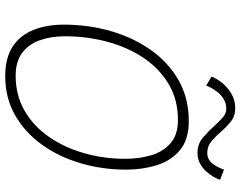

<svg xmlns="http://www.w3.org/2000/svg" viewBox="-111 -763 899 717"><g transform="rotate(90 338.5 -404.5)"><path d="M264.5 25.5Q195.5 25.5 153.2 -2.8Q111 -31 91.5 -80.5Q72 -130 72 -194Q72 -285.5 96.2 -369.2Q120.5 -453 166.8 -518.5Q213 -584 279.8 -622Q346.5 -660 432 -660Q501.5 -660 541 -626.8Q580.5 -593.5 597 -540.2Q613.5 -487 613.5 -426Q613.5 -337 589.5 -255.8Q565.5 -174.5 520 -111.2Q474.5 -48 410 -11.2Q345.5 25.5 264.5 25.5ZM262.5 -13.5Q336 -13.5 393.5 -46.8Q451 -80 491 -137.8Q531 -195.5 552 -269Q573 -342.5 573 -423.5Q573 -474 560 -518.8Q547 -563.5 515.2 -591.5Q483.5 -619.5 428 -619.5Q352.5 -619.5 294.2 -585Q236 -550.5 196 -490.8Q156 -431 135.8 -355.2Q115.5 -279.5 115.5 -197Q115.5 -144.5 130.5 -103Q145.5 -61.5 177.8 -37.5Q210 -13.5 262.5 -13.5ZM266 -745Q273 -764 289.5 -784.5Q306 -805 330.2 -819.2Q354.5 -833.5 384 -833.5Q414 -833.5 434.8 -816.5Q455.5 -799.5 473 -779Q489.5 -760 507.8 -744.5Q526 -729 551 -729Q574.5 -729 589.8 -747.2Q605 -765.5 613 -791.5L651.5 -777Q648.5 -767 640.5 -752.8Q632.5 -738.5 620 -724.8Q607.5 -711 590.5 -701.8Q573.5 -692.5 551.5 -692.5Q517.5 -692.5 493.8 -712.8Q470 -733 450.5 -755Q435 -772.5 419.5 -786.2Q404 -800 386 -800Q365.5 -800 348.8 -789.5Q332 -779 319.8 -762Q307.5 -745 299.5 -725Z"/></g></svg>

Font: Grandstander Thin
Style: Italic
Weight: 100
Italic angle: -15°
Designer: Tyler Finck
Foundry: Etcetera Type Co
Version: Version 1.200